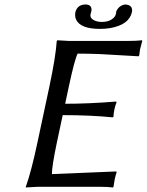

<svg xmlns="http://www.w3.org/2000/svg" viewBox="-20 -826 649 849"><path d="M232.4 -200.2Q208 -84.5 210 -56.2Q210 -56.2 494.6 -67.9L495.6 -64Q490.2 -47.9 486.8 -30.8Q485.8 -25.4 481.9 0L479.5 2.9Q455.6 0 419.9 0H147Q147 0 94.2 2.9V0Q118.7 -68.4 146.5 -200.2L198.7 -444.8Q226.1 -573.7 231 -645L233.9 -647.9Q235.8 -647.9 284.2 -645H546.9Q583 -645 607.9 -647.9L608.9 -645Q601.1 -617.2 599.1 -606.9Q597.2 -596.2 595.7 -581.1L592.8 -577.1Q592.8 -577.1 421.4 -586.9Q368.7 -588.9 323.2 -588.9Q309.6 -561.5 284.7 -444.8L268.1 -367.2Q374 -367.2 493.2 -377L495.6 -374Q489.7 -360.4 485.8 -341.8Q481.9 -323.2 481.9 -310.1L478 -307.1Q381.8 -316.9 257.3 -316.9ZM428.7 -729Q470.2 -729 487.8 -753.4Q491.2 -758.8 492.2 -763.2Q492.7 -766.1 493.7 -772Q494.1 -774.9 494.1 -775.9Q506.3 -802.2 533.2 -806.2Q568.8 -804.2 563.5 -772.9Q551.3 -716.3 466.3 -701.7Q444.8 -698.2 422.4 -698.2Q334.5 -698.2 315.9 -740.7Q310.1 -755.9 313.5 -772.9Q322.3 -805.2 357.4 -806.2Q384.3 -806.2 384.8 -783.2Q384.8 -779.3 383.8 -775.9Q383.8 -774.9 382.8 -772Q380.9 -765.6 380.4 -763.2Q376 -742.7 404.3 -732.9Q415.5 -729 428.7 -729Z"/></svg>

Font: Linux Biolinum Slanted O
Style: Slanted
Weight: 400
Designer: Philipp H. Poll
Foundry: Philipp H. Poll
Version: Version 1.0.4